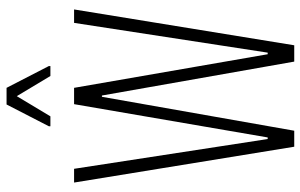

<svg xmlns="http://www.w3.org/2000/svg" viewBox="-190 -750 939 600"><g transform="rotate(-90 280.0 -449.5)"><path d="M122 0 10 -688H53L146 -83H151L255 -688H306L411 -83H416L509 -688H551L439 0H388L282 -601H278L172 0ZM186 -762V-767L254 -899H306L374 -767V-762H343L280 -867L217 -762Z"/></g></svg>

Font: Saira ExtraCondensed ExtraLight
Style: Regular
Weight: 250
Width: 2
Designer: Hector Gatti with collaboration of the Omnibus-Type team
Foundry: Omnibus-Type
Version: Version 1.101